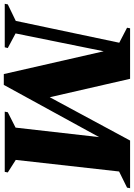

<svg xmlns="http://www.w3.org/2000/svg" viewBox="103 -833 705 1011"><g transform="rotate(90 455.5 -327.5)"><path d="M-30 0 -27 -16 60 -58 175 -603 96 -644 99 -660H365L462 -237L690 -660H941L938 -644L853 -602L792 -58L858 -16L855 0H538L541 -16L622 -57L672 -497L397 5H340L220 -521L126 -57L203 -16L199 0Z"/></g></svg>

Font: Spectral ExtraBold
Style: Italic
Weight: 800
Italic angle: -10°
Designer: Jean-Baptiste Levee
Foundry: Production Type
Version: Version 2.001